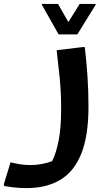

<svg xmlns="http://www.w3.org/2000/svg" viewBox="-67 -703 551 983"><path d="M230 -683 283 -590 341 -683H423V-679L329 -527H233L147 -679V-683ZM-13 128Q10 134 35.5 138Q61 142 88 142Q119 142 148 136.5Q177 131 200 122Q221 80 233.5 15Q246 -50 246 -147Q246 -231 238.5 -305Q231 -379 223 -446L357 -462H367Q375 -395 380.5 -319Q386 -243 386 -156Q386 -9 349.5 83Q313 175 242 217.5Q171 260 69 260Q43 260 16 257.5Q-11 255 -29 252Q-47 249 -47 249V239Z"/></svg>

Font: Kufam SemiBold
Style: Regular
Weight: 600
Designer: Wael Morcos, Artur Schmal
Foundry: Original Type
Version: Version 1.300; ttfautohint (v1.8.3)